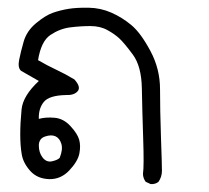

<svg xmlns="http://www.w3.org/2000/svg" viewBox="-20 -285 540 495"><path d="M368.2 189.5 355.5 183.6Q348.6 173.8 348.6 163.1Q351.6 143.6 349.1 71.3Q346.7 -1 345.7 -57.6Q344.7 -114.3 322.3 -144.5Q299.8 -174.8 287.6 -186Q275.4 -197.3 256.8 -207.5Q238.3 -217.8 212.9 -217.8Q187.5 -217.8 160.6 -214.4Q133.8 -210.9 109.9 -194.8Q85.9 -178.7 78.1 -129.9Q101.6 -116.2 125.5 -105Q149.4 -93.8 171.9 -80.1Q189.5 -60.5 180.2 -49.8Q170.9 -39.1 150.4 -40Q106.4 -39.1 92.8 -22Q79.1 -4.9 80.1 21.5Q97.7 16.6 120.6 18.6Q143.6 20.5 161.6 40Q179.7 59.6 184.1 75.2Q188.5 90.8 184.6 110.8Q180.7 130.9 158.7 154.3Q136.7 177.7 106.4 176.8Q76.2 175.8 58.1 155.8Q40 135.7 36.1 113.3Q32.2 90.8 32.2 61.5Q32.2 32.2 35.6 -2.9Q39.1 -38.1 80.1 -76.2L34.2 -102.5Q25.4 -110.4 29.3 -130.4Q33.2 -150.4 41 -177.7Q48.8 -205.1 72.8 -225.1Q96.7 -245.1 116.2 -252Q135.7 -258.8 156.7 -262.2Q177.7 -265.6 208.5 -265.1Q239.3 -264.6 267.1 -252.4Q294.9 -240.2 318.8 -220.2Q342.8 -200.2 367.7 -153.8Q392.6 -107.4 392.6 -54.7Q392.6 -2 395 68.8Q397.5 139.6 397.5 155.3Q397.5 170.9 388.7 183.6Q380.9 190.4 368.2 189.5ZM133.8 122.1Q142.6 100.6 138.2 85.9Q133.8 71.3 123 66.4Q112.3 61.5 96.2 66.9Q80.1 72.3 80.1 90.3Q80.1 108.4 89.8 121.1Q99.6 133.8 113.8 130.9Q127.9 127.9 133.8 122.1Z"/></svg>

Font: JasonHandwriting4
Style: Regular
Weight: 400
Version: Version 1.01.21